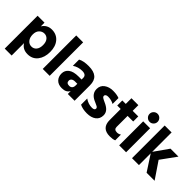

<svg xmlns="http://www.w3.org/2000/svg" viewBox="91 -1710 2867 2867"><g transform="rotate(45 1524.5 -276.0)"><path d="M320.5 -392Q274 -392 240 -357Q206 -322 206 -258Q206 -194 238 -155Q270 -116 319 -116Q368 -116 398 -152.5Q428 -189 428 -255Q428 -321 397.5 -356.5Q367 -392 320.5 -392ZM206 187H60V-507H206V-429Q259 -513 358 -513Q457 -513 516.5 -443.5Q576 -374 576 -258Q576 -142 518.5 -68Q461 6 358.5 6Q256 6 206 -75Z M822 0H676V-707H822Z M1079 3Q1005 3 963.5 -39Q922 -81 922 -149Q922 -217 975.5 -257.5Q1029 -298 1134 -298H1198V-333Q1198 -397 1114.5 -397Q1031 -397 961 -351V-482Q1021 -516 1131.5 -516Q1242 -516 1295 -469.5Q1348 -423 1348 -325V0H1205V-62Q1173 3 1079 3ZM1133 -100Q1164 -100 1181 -119Q1198 -138 1198 -171V-208H1151Q1114 -208 1094 -192Q1074 -176 1074 -151Q1074 -100 1133 -100Z M1809 -153Q1809 -78 1755 -37Q1701 4 1610.5 4Q1520 4 1458 -27V-157Q1527 -109 1604 -109Q1659 -109 1659 -144Q1659 -163 1637 -176Q1621 -185 1594 -196.5Q1567 -208 1557 -213Q1456 -261 1456 -357Q1456 -431 1512.5 -472Q1569 -513 1650 -513Q1731 -513 1783 -492V-367Q1730 -398 1659 -398Q1633 -398 1619 -387.5Q1605 -377 1605 -364.5Q1605 -352 1610 -344Q1615 -336 1626.5 -329Q1638 -322 1648.5 -316.5Q1659 -311 1677 -303Q1745 -274 1777 -238Q1809 -202 1809 -153Z M2095 5Q1922 5 1922 -168V-400H1849V-507H1922V-627H2068V-507H2186V-400H2068V-167Q2068 -140 2083.5 -126Q2099 -112 2131.5 -112Q2164 -112 2195 -132V-11Q2158 5 2095 5Z M2423 -714Q2448 -689 2448 -654Q2448 -619 2423 -594Q2398 -569 2363 -569Q2328 -569 2303 -594Q2278 -619 2278 -654Q2278 -689 2303 -714Q2328 -739 2363 -739Q2398 -739 2423 -714ZM2436 0H2290V-507H2436Z M2707 0H2561V-690H2707V-280L2867 -507H3035L2859 -264L3038 0H2869L2707 -249Z"/></g></svg>

Font: Hind Colombo
Style: Bold
Weight: 700
Designer: Jyotish Sonowal, Aditi Pimprikar
Foundry: Indian Type Foundry
Version: Version 1.000;PS 1.0;hotconv 1.0.86;makeotf.lib2.5.63406; tt